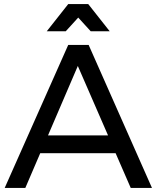

<svg xmlns="http://www.w3.org/2000/svg" viewBox="-20 -920 766 940"><path d="M363 -834 302 -767H209L314 -900H412L517 -767H424ZM620 0 546 -170H177L104 0H3L314 -700H414L724 0ZM215 -257H509L361 -597Z"/></svg>

Font: Montserrat arm
Style: Regular
Weight: 400
Designer: Julieta Ulanovsky
Foundry: Julieta Ulanovsky
Version: Version 6.000;PS 006.000;hotconv 1.0.88;makeotf.lib2.5.64775